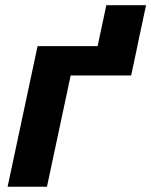

<svg xmlns="http://www.w3.org/2000/svg" viewBox="-20 -712 577 732"><path d="M9 0 123.2 -536H503.8L480 -424.2H249.4L159 0ZM330.4 -434.4 385.4 -692.2H536.8L481.8 -434.4Z"/></svg>

Font: Geist
Style: Italic
Weight: 400
Italic angle: -12°
Designer: Basement.studio, Andrés Briganti, Mateo Zaragoza
Foundry: Basement.studio, Vercel, Andrés Briganti, Guido Ferreyra, Mateo Zaragoza
Version: Version 1.500